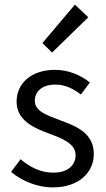

<svg xmlns="http://www.w3.org/2000/svg" viewBox="-20 -801 459 833"><path d="M209 12C324 12 387 -54 387 -133C387 -225 309 -254 239 -280C184 -301 131 -318 131 -364C131 -401 159 -434 220 -434C263 -434 298 -416 331 -391L370 -443C333 -473 280 -498 219 -498C114 -498 52 -438 52 -360C52 -278 128 -245 197 -220C250 -200 308 -178 308 -128C308 -86 276 -52 212 -52C154 -52 111 -76 69 -110L28 -55C74 -17 140 12 209 12ZM206 -573 363 -726 305 -781 164 -614Z"/></svg>

Font: Giro Sans Regular
Style: Regular
Weight: 400
Designer: Paul D. Hunt
Foundry: Adobe Systems Incorporated
Version: Version 1.000;PS 1.0;hotconv 1.0.88;makeotf.lib2.5.647800